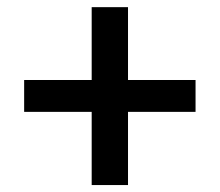

<svg xmlns="http://www.w3.org/2000/svg" viewBox="-20 -620 626 547"><path d="M241.2 -92.8V-599.6H344.7V-92.8ZM48.8 -301.3V-392.1H537.1V-301.3Z"/></svg>

Font: Cascadia Mono
Style: Regular
Weight: 400
Monospace: yes
Designer: Aaron Bell
Foundry: Saja Typeworks
Version: Version 2404.023